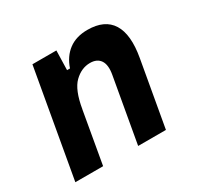

<svg xmlns="http://www.w3.org/2000/svg" viewBox="-120 -666 826 804"><g transform="rotate(-30 293.0 -263.5)"><path d="M28.3 0 119.6 -517.6H235.4L232.9 -423.8H247.1Q263.7 -473.1 299.8 -500.2Q335.9 -527.3 390.6 -527.3Q473.6 -527.3 507.1 -473.6Q540.5 -419.9 522 -315.4L466.3 0H332L387.2 -312.5Q395 -356.4 379.9 -379.2Q364.7 -401.9 330.6 -401.9Q289.1 -401.9 254.9 -368.7Q220.7 -335.4 206.5 -249.5V-250.5L162.6 0Z"/></g></svg>

Font: Cascadia Mono
Style: Bold Italic
Weight: 700
Italic angle: -10°
Monospace: yes
Designer: Aaron Bell
Foundry: Saja Typeworks
Version: Version 2404.023; ttfautohint (v1.8.4)